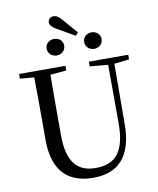

<svg xmlns="http://www.w3.org/2000/svg" viewBox="-111 -1148 1025 1249"><g transform="rotate(-10 401.5 -523.0)"><path d="M342 -975 451 -913 468 -932 384 -1029C363 -1054 347 -1063 328 -1063C308 -1063 293 -1049 293 -1028C293 -1011 305 -995 342 -975ZM307 -808C338 -808 365 -829 365 -863C365 -897 338 -917 307 -917C277 -917 249 -897 249 -863C249 -829 277 -808 307 -808ZM555 -808C584 -808 612 -829 612 -863C612 -897 584 -917 555 -917C524 -917 497 -897 497 -863C497 -829 524 -808 555 -808ZM505 -701 625 -690 626 -308C627 -118 562 -43 430 -43C312 -43 243 -110 243 -295V-394C243 -494 243 -594 244 -692L350 -701V-732H44V-701L137 -693C139 -594 139 -493 139 -394V-280C139 -65 246 17 404 17C572 17 663 -82 664 -291L666 -690L765 -701V-732H505Z"/></g></svg>

Font: Noto Serif TC Medium
Style: Regular
Weight: 500
Designer: Ryoko NISHIZUKA 西塚涼子 (kana & ideographs); Frank Grießhammer (Latin, Greek & Cyrillic); Wenlong ZHANG 张文龙 (bopomofo); San
Foundry: Adobe
Version: Version 2.001;hotconv 1.1.0;makeotfexe 2.6.0